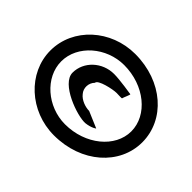

<svg xmlns="http://www.w3.org/2000/svg" viewBox="-151 -953 1201 1201"><g transform="rotate(45 449.5 -352.0)"><path d="M46 -352C46 -154 223 8 437 8C681 8 859 -154 859 -352C859 -552 681 -712 437 -712C223 -712 46 -552 46 -352ZM142 -352C142 -495 281 -614 437 -614C617 -614 762 -495 762 -352C762 -210 617 -90 437 -90C281 -90 142 -210 142 -352ZM242 -352C242 -254 454 -180 522 -185C569 -190 598 -210 593 -210L485 -256C451 -256 405 -272 382 -302C356 -331 358 -378 386 -406C386 -434 495 -457 526 -457C551 -457 575 -454 575 -458C575 -464 598 -512 593 -512C593 -512 484 -530 432 -530C328 -530 242 -450 242 -352Z"/></g></svg>

Font: Ampere
Style: SCExt
Weight: 400
Version: Version 1